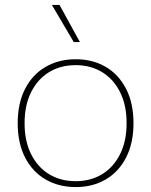

<svg xmlns="http://www.w3.org/2000/svg" viewBox="-20 -751 615 781"><path d="M288 -510Q357 -510 410 -479Q463 -448 493 -389.5Q523 -331 523 -250Q523 -169 493 -110.5Q463 -52 410 -21Q357 10 288 10Q219 10 165.5 -21Q112 -52 82 -110.5Q52 -169 52 -250Q52 -331 82 -389.5Q112 -448 165.5 -479Q219 -510 288 -510ZM288 -486Q226 -486 179.5 -457.5Q133 -429 106.5 -376Q80 -323 80 -250Q80 -177 106.5 -124Q133 -71 179.5 -42.5Q226 -14 288 -14Q349 -14 395.5 -42.5Q442 -71 468.5 -124Q495 -177 495 -250Q495 -323 468.5 -376Q442 -429 395.5 -457.5Q349 -486 288 -486ZM222 -731 305 -580H280L191 -731Z"/></svg>

Font: Work Sans ExtraLight
Style: Regular
Weight: 200
Designer: Wei Huang
Foundry: Wei Huang
Version: Version 2.010; ttfautohint (v1.8.3)